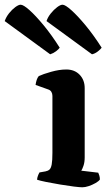

<svg xmlns="http://www.w3.org/2000/svg" viewBox="-128 -795 468 815"><path d="M221.5 0Q211 0 184.8 -3.2Q158.5 -6.5 127 -11.8Q95.5 -17 68.5 -22.5Q41.5 -28 29.5 -32Q29.5 -39.5 32.8 -48.2Q36 -57 39.5 -63L65 -67.5Q75.5 -69.5 82 -75.2Q88.5 -81 91.5 -97.2Q94.5 -113.5 94.5 -146V-388Q94.5 -397.5 90.2 -404.8Q86 -412 77.5 -415L23 -434.5Q24.5 -446 27.8 -455.8Q31 -465.5 36.5 -472Q54.5 -480.5 89 -490.2Q123.5 -500 153.5 -500Q188.5 -500 210 -477.8Q231.5 -455.5 231.5 -421V-127Q231.5 -106 226.2 -91Q221 -76 217 -70.5L289 -62Q291 -58 293.5 -50.2Q296 -42.5 296 -33Q291 -25.5 277.2 -17.8Q263.5 -10 248.5 -5Q233.5 0 221.5 0ZM85 -564.5 -108 -705.5Q-102 -723 -89.5 -738.8Q-77 -754.5 -63 -764.8Q-49 -775 -40.5 -775Q-28.5 -775 -2.8 -752Q23 -729 57 -688Q91 -647 125.5 -592.5Q121 -586 110 -577.5Q99 -569 85 -564.5ZM262.5 -564.5 69.5 -705.5Q75 -722.5 87.8 -738.2Q100.5 -754 114.5 -764.5Q128.5 -775 137.5 -775Q149 -775 175.2 -751.5Q201.5 -728 235.5 -687Q269.5 -646 303.5 -592.5Q298.5 -585.5 287 -576.5Q275.5 -567.5 262.5 -564.5Z"/></svg>

Font: Texturina Medium
Style: Regular
Weight: 500
Designer: Guillermo Torres Carreño
Foundry: Omnibus-Type
Version: Version 1.003